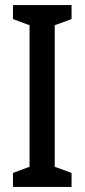

<svg xmlns="http://www.w3.org/2000/svg" viewBox="-20 -734 332 754"><path d="M261 0H31V-55L96 -79V-635L31 -659V-714H261V-659L195 -635V-79L261 -55Z"/></svg>

Font: Noto Sans Gujarati UI ExtraCondensed Medium
Style: Regular
Weight: 500
Width: 2
Designer: Jelle Bosma - Monotype Design Team, Universal Thirst
Foundry: Monotype Imaging Inc.
Version: Version 2.106; ttfautohint (v1.8.4.7-5d5b)